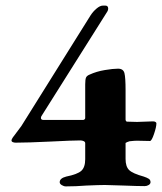

<svg xmlns="http://www.w3.org/2000/svg" viewBox="-20 -662 578 685"><path d="M21 0ZM193 -12Q193 -26 216 -32Q256 -40 270 -52.5Q284 -65 284 -94V-151Q284 -156 278.5 -158.5Q273 -161 267 -161Q239 -161 161 -157Q77 -153 36 -153Q30 -153 25.5 -155Q21 -157 21 -161Q21 -165 26 -172L56 -212L303 -607Q312 -621 324.5 -631.5Q337 -642 347 -642H356Q366 -642 366 -631Q366 -626 363 -621L128 -248Q126 -245 126 -241Q126 -234 136 -234H276Q279 -234 281.5 -236Q284 -238 284 -241V-361Q284 -379 287 -385.5Q290 -392 300 -396Q324 -407 353.5 -412Q383 -417 401 -417Q420 -417 424 -401Q428 -385 428 -340V-235Q428 -233 429.5 -230.5Q431 -228 433 -228Q450 -227 469 -227Q478 -227 526 -229Q531 -229 534.5 -227Q538 -225 538 -222Q538 -209 529.5 -184Q521 -159 515 -159L468 -160Q460 -160 442 -158Q438 -157 433.5 -155Q429 -153 428 -152V-95Q428 -68 440.5 -55.5Q453 -43 493 -32Q505 -28 511 -24Q517 -20 517 -12Q517 -6 510.5 -2Q504 2 496 2Q472 2 422 0Q372 -2 354 -2Q334 -2 288 0Q251 3 215 3Q208 3 200.5 -1.5Q193 -6 193 -12Z"/></svg>

Font: EB Garamond
Style: Bold
Weight: 700
Designer: Georg Duffner and Octavio Pardo
Foundry: Georg Duffner
Version: Version 1.000; ttfautohint (v1.6)